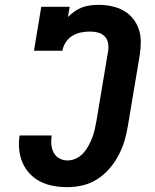

<svg xmlns="http://www.w3.org/2000/svg" viewBox="-20 -763 640 791"><path d="M258 8Q229 8 200.5 3Q172 -2 147 -14.5Q122 -27 103 -47Q84 -67 73 -92.5Q62 -118 59 -147Q56 -176 61 -205H193Q190 -187 191.5 -168.5Q193 -150 201 -134.5Q209 -119 224.5 -110.5Q240 -102 258 -102Q276 -102 293 -110Q310 -118 322.5 -131.5Q335 -145 344 -161.5Q353 -178 359.5 -194.5Q366 -211 370 -228.5Q374 -246 377 -263L426 -556Q428 -573 424.5 -588.5Q421 -604 410 -614.5Q399 -625 383.5 -629Q368 -633 351 -633Q333 -633 314.5 -629.5Q296 -626 279 -616Q262 -606 251 -589Q240 -572 237 -554H120L150 -735H267L260 -693Q273 -706 288 -716.5Q303 -727 319.5 -733Q336 -739 353 -741Q370 -743 387 -743Q414 -743 440 -737.5Q466 -732 488.5 -719.5Q511 -707 527 -687.5Q543 -668 551.5 -643.5Q560 -619 560 -592Q560 -565 556 -538L507 -245Q502 -214 493 -183.5Q484 -153 468.5 -123.5Q453 -94 431 -68.5Q409 -43 381 -25Q353 -7 321 0.5Q289 8 258 8Z"/></svg>

Font: Iosevka Etoile XBdObl
Style: Regular
Weight: 800
Italic angle: -9°
Designer: Belleve Invis
Foundry: Belleve Invis
Version: Version 15.5.2; ttfautohint (v1.8.4)